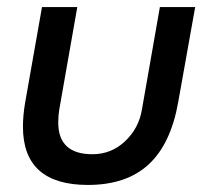

<svg xmlns="http://www.w3.org/2000/svg" viewBox="-20 -513 591 544"><path d="M433 -493 382 -202Q373 -149 334 -112.5Q295 -76 242 -76Q145 -76 145 -166Q145 -184 148 -203L199 -493H99L51 -221Q45 -185 45 -154Q45 11 229 11Q338 11 401 -47Q464 -105 485 -224L533 -493Z"/></svg>

Font: Geom
Style: Italic
Weight: 400
Italic angle: -10°
Version: Version 1.102